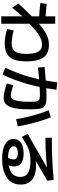

<svg xmlns="http://www.w3.org/2000/svg" viewBox="1037 -1896 926 3040"><g transform="rotate(90 1500.0 -376.0)"><path d="M239 67V-787H356V67ZM286 -533Q259 -533 226 -534.5Q193 -536 157.5 -538.5Q122 -541 89 -544.5Q56 -548 28 -553L42 -654Q69 -650 102 -646.5Q135 -643 170 -640Q205 -637 237.5 -635.5Q270 -634 298 -634ZM667 12Q613 12 555.5 2.5Q498 -7 440 -26L462 -129Q491 -121 529.5 -113.5Q568 -106 605 -102Q642 -98 667 -98Q757 -98 795 -151.5Q833 -205 833 -331Q833 -461 797 -520Q761 -579 683 -579Q646 -579 607 -565Q568 -551 521.5 -519.5Q475 -488 416 -434.5Q357 -381 279 -302H270Q230 -260 188 -209.5Q146 -159 104 -105L35 -203Q141 -319 222.5 -401.5Q304 -484 368.5 -539.5Q433 -595 486.5 -627.5Q540 -660 589 -674Q638 -688 688 -688Q780 -688 838 -650.5Q896 -613 924 -534Q952 -455 952 -331Q952 -209 923 -133.5Q894 -58 831 -23Q768 12 667 12Z M1534 29Q1507 29 1467 22.5Q1427 16 1383.5 4.5Q1340 -7 1302 -21L1329 -123Q1361 -113 1393.5 -103.5Q1426 -94 1453.5 -88.5Q1481 -83 1497 -83Q1530 -83 1550.5 -114.5Q1571 -146 1581.5 -213.5Q1592 -281 1592 -389Q1592 -442 1588.5 -473.5Q1585 -505 1573 -520Q1561 -535 1538.5 -540Q1516 -545 1477 -545Q1437 -545 1373.5 -541.5Q1310 -538 1228.5 -531.5Q1147 -525 1050 -515L1041 -619Q1200 -635 1309 -642Q1418 -649 1500 -649Q1557 -649 1594.5 -644Q1632 -639 1655.5 -623.5Q1679 -608 1691 -578Q1703 -548 1707 -498.5Q1711 -449 1711 -375Q1711 -234 1693 -145Q1675 -56 1636 -13.5Q1597 29 1534 29ZM1053 4Q1090 -77 1119.5 -151Q1149 -225 1173 -299.5Q1197 -374 1217 -453Q1237 -532 1253 -622.5Q1269 -713 1285 -819L1401 -807Q1383 -677 1361.5 -566Q1340 -455 1311.5 -353.5Q1283 -252 1246 -154Q1209 -56 1162 47ZM1867 -168Q1858 -228 1843 -296Q1828 -364 1809 -433Q1790 -502 1769 -566.5Q1748 -631 1726 -684L1838 -717Q1861 -661 1882 -596Q1903 -531 1922 -461.5Q1941 -392 1956 -323.5Q1971 -255 1981 -194Z M2491 53Q2343 53 2261.5 5Q2180 -43 2180 -130Q2180 -204 2241.5 -245.5Q2303 -287 2411 -287Q2513 -287 2564 -249.5Q2615 -212 2615 -137Q2615 -110 2608 -79Q2601 -48 2586 -15L2476 -27Q2490 -61 2497 -85Q2504 -109 2504 -127Q2504 -195 2403 -195Q2352 -195 2324 -178.5Q2296 -162 2296 -131Q2296 -89 2344.5 -64.5Q2393 -40 2477 -40Q2628 -40 2704.5 -88.5Q2781 -137 2781 -233Q2781 -317 2720 -356Q2659 -395 2529 -395Q2476 -395 2431 -388Q2386 -381 2346 -366.5Q2306 -352 2265 -329L2147 -260L2099 -351L2667 -676L2665 -660Q2581 -651 2498.5 -644.5Q2416 -638 2332.5 -635Q2249 -632 2161 -632V-733Q2284 -733 2393.5 -736Q2503 -739 2609.5 -746Q2716 -753 2827 -763L2842 -662L2342 -372L2284 -428Q2317 -441 2357 -451Q2397 -461 2440 -468.5Q2483 -476 2525 -480Q2567 -484 2604 -484Q2749 -484 2825.5 -421Q2902 -358 2902 -240Q2902 -99 2795.5 -23Q2689 53 2491 53Z"/></g></svg>

Font: M PLUS 2 Thin SemiBold
Style: Regular
Weight: 600
Version: Version 1.001